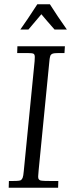

<svg xmlns="http://www.w3.org/2000/svg" viewBox="-20 -885 345 905"><path d="M175 -817.9 114 -745.8H75.9Q107.4 -789.8 156 -865H215.1Q250.7 -808.6 295.2 -745.8H237.1Q223.1 -761 203.1 -784.7Q183.1 -808.3 175 -817.9ZM21 0 22 -32H43.9Q75 -32 79.6 -36.6Q84.2 -41.3 86.7 -46.9Q90.1 -55.2 92 -77.9L143.1 -595.9Q144 -604 144 -616.5Q144 -628.9 137.5 -632Q130.9 -635 107.9 -635H61L62 -667H285.9L283.9 -635Q270.8 -635 262 -635Q253.2 -635 246.3 -634.6Q239.5 -634.3 236.9 -634Q234.4 -633.8 230 -632.7Q225.6 -631.6 224.4 -630.5Q223.1 -629.4 220.6 -627Q218 -624.5 217.4 -622.3Q216.8 -620.1 215.6 -616Q214.4 -611.8 214 -607.9Q213.6 -604 212.9 -597.9L162.1 -82Q159.9 -57.4 159.9 -53.6Q159.9 -49.8 160.4 -46.1Q160.9 -42.5 163.3 -39.6Q165.8 -36.6 168.6 -35.3Q171.4 -33.9 178.5 -33.2Q187.5 -32 212.9 -32H254.9L253.9 0Z"/></svg>

Font: Linden Hill
Style: Italic
Weight: 400
Italic angle: -5.60001°
Version: Version 1.201